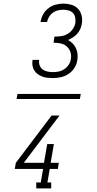

<svg xmlns="http://www.w3.org/2000/svg" viewBox="-20 -875 540 1065"><path d="M274 -442Q259 -442 244 -443.5Q229 -445 215.5 -450Q202 -455 190.5 -463Q179 -471 171 -483Q163 -495 160.5 -509.5Q158 -524 160 -539Q160 -540 160.5 -541Q161 -542 161 -543H198Q197 -542 197 -541.5Q197 -541 197 -540Q195 -525 200.5 -511Q206 -497 217.5 -489Q229 -481 244 -478Q259 -475 274 -475Q290 -475 306.5 -478.5Q323 -482 337.5 -492Q352 -502 361.5 -516.5Q371 -531 373 -548Q377 -568 370.5 -586.5Q364 -605 350 -617.5Q336 -630 316.5 -634Q297 -638 277 -638L282 -672Q301 -672 319.5 -674.5Q338 -677 355 -687Q372 -697 383.5 -713.5Q395 -730 398 -748Q400 -763 397 -778Q394 -793 384.5 -803Q375 -813 360.5 -817Q346 -821 331 -821Q316 -821 301 -817.5Q286 -814 273 -804.5Q260 -795 252 -781.5Q244 -768 241 -753H205Q208 -775 219 -795Q230 -815 248 -829Q266 -843 288 -849Q310 -855 331 -855Q354 -855 376 -848.5Q398 -842 412.5 -826.5Q427 -811 432.5 -789Q438 -767 434 -744Q432 -729 425.5 -714.5Q419 -700 408.5 -688Q398 -676 384.5 -667.5Q371 -659 357 -653Q371 -646 382.5 -634.5Q394 -623 401 -608Q408 -593 410 -576.5Q412 -560 409 -542Q406 -520 393.5 -499.5Q381 -479 361 -465.5Q341 -452 318.5 -447Q296 -442 274 -442ZM264 170H181V137H206L219 62H62L68 28L266 -234H310L112 28H224L242 -76H279L261 28H306L301 62H256L243 137H264ZM72 -326 77 -354H428L423 -326Z"/></svg>

Font: Iosevka Slab Extralight
Style: Italic
Weight: 200
Italic angle: -9°
Monospace: yes
Designer: Belleve Invis
Foundry: Belleve Invis
Version: Version 11.1.1; ttfautohint (v1.8.3)